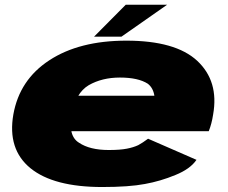

<svg xmlns="http://www.w3.org/2000/svg" viewBox="-20 -764 939 791"><path d="M401 6.5 428 -146Q350 -146 305.5 -176Q259.5 -204 275.5 -292Q291 -380.5 345.5 -413Q400.5 -444.5 474 -444.5Q549.5 -444.5 589 -419Q611 -402 616 -369.5H267.5L242 -223.5H840Q852 -253 858 -292Q882.5 -429.5 792.5 -513.5Q703 -596.5 500.5 -596.5Q306.5 -596.5 183 -515.5Q60.5 -435.5 35 -292.5Q10 -149 105.5 -71Q201 6.5 401 6.5ZM428 -146 401 6.5Q511.5 6.5 577 -6Q641 -17.5 702.5 -43Q763.5 -67.5 789.5 -105.5L590 -192.5Q568 -176 549.5 -166Q529 -156.5 502.5 -151.5Q475 -146 428 -146ZM367.5 -613H480.5L668.5 -744.5H498Z"/></svg>

Font: Anybody Expanded Black
Style: Italic
Weight: 900
Width: 7
Italic angle: -10°
Version: Version 1.113;gftools[0.9.25]